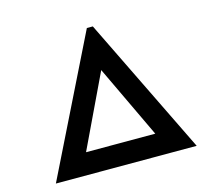

<svg xmlns="http://www.w3.org/2000/svg" viewBox="-107 -893 1153 1026"><g transform="rotate(-15 469.5 -380.0)"><path d="M859 0 488 -760H455L80 0ZM279 -120 471 -523 662 -120Z"/></g></svg>

Font: Goli SemiBold
Style: Regular
Weight: 600
Designer: jaikishan Patel
Foundry: MagicType
Version: Version 1.000;Glyphs 3.2 (3242)